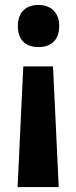

<svg xmlns="http://www.w3.org/2000/svg" viewBox="-20 -577 308 775"><path d="M219 -472C219 -528 184 -557 135 -557C85 -557 52 -528 52 -472C52 -415 84 -387 135 -387C185 -387 219 -414 219 -472ZM74 -309 51 178H217L194 -309Z"/></svg>

Font: Noto Sans Bengali Condensed
Style: Bold
Weight: 700
Width: 3
Designer: Joana Ranito - Universal Thirst; Jelle Bosma - Monotype Design Team
Foundry: Universal Thirst ehf.
Version: Version 3.000